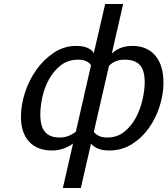

<svg xmlns="http://www.w3.org/2000/svg" viewBox="-20 -742 839 962"><path d="M346 -23Q299 12 240 12Q167 12 126 -32Q85 -76 85 -158Q85 -215 105 -277.5Q125 -340 162 -392Q199 -444 250 -478Q301 -512 363 -512Q395 -512 417.5 -502.5Q440 -493 450 -476L507 -722H597L540 -473Q558 -492 585 -502Q612 -512 644 -512Q716 -512 757.5 -464Q799 -416 799 -328Q799 -270 780 -210Q761 -150 726 -100.5Q691 -51 640.5 -19.5Q590 12 527 12Q495 12 473 3.5Q451 -5 436 -22L385 200H295ZM436 -415Q418 -443 372 -443Q321 -443 285 -415Q249 -387 226 -345.5Q203 -304 192.5 -256.5Q182 -209 182 -169Q182 -108 206 -80.5Q230 -53 278 -53Q301 -53 320.5 -60Q340 -67 360 -82ZM450 -81Q472 -53 517 -53Q567 -53 602.5 -81.5Q638 -110 660.5 -152Q683 -194 694 -242.5Q705 -291 705 -330Q705 -390 680.5 -416.5Q656 -443 605 -443Q581 -443 562 -436Q543 -429 526 -412Z"/></svg>

Font: Perun
Style: Italic
Weight: 400
Italic angle: -12°
Foundry: Copyright (c) Stefan Peev, Context Ltd, 2016
Version: Version 1.027